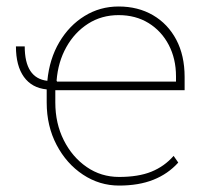

<svg xmlns="http://www.w3.org/2000/svg" viewBox="-20 -558 655 588"><path d="M344.7 10.3Q284.7 10.3 234.1 -23.2Q183.6 -56.6 153.3 -114.3Q123 -171.9 123 -244.1V-284.2Q77.6 -288.6 53.2 -322.5Q28.8 -356.4 28.8 -416H55.7Q55.7 -318.4 125 -310.5Q131.3 -377.4 161.6 -428.7Q191.9 -480 239 -509Q286.1 -538.1 343.3 -538.1Q402.8 -538.1 448.5 -511.5Q494.1 -484.9 519.8 -436.5Q545.4 -388.2 545.4 -322.3V-281.7H149.4V-244.1Q149.4 -180.2 175.3 -128.7Q201.2 -77.1 245.4 -46.6Q289.6 -16.1 344.7 -16.1Q403.8 -16.1 443.6 -32.2Q483.4 -48.3 511.7 -80.6L525.9 -60.1Q494.6 -25.4 450 -7.6Q405.3 10.3 344.7 10.3ZM154.8 -308.1H519V-324.2Q519 -377.9 496.8 -420.4Q474.6 -462.9 435.1 -487.3Q395.5 -511.7 343.3 -511.7Q291 -511.7 249.8 -485.4Q208.5 -459 183.1 -413.6Q157.7 -368.2 153.3 -311Z"/></svg>

Font: Roboto Slab Thin
Style: Regular
Weight: 100
Designer: Google
Version: Version 2.000; ttfautohint (v1.8.1.43-b0c9)